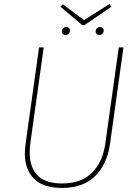

<svg xmlns="http://www.w3.org/2000/svg" viewBox="-20 -914 681 944"><path d="M521 -207Q507 -107 448 -48.5Q389 10 285 10Q192 10 147 -35.5Q102 -81 102 -160Q102 -174 106 -208L172 -681H195L129 -209Q126 -185 126 -163Q126 -91 164.5 -51.5Q203 -12 285 -12Q380 -12 433 -65.5Q486 -119 498 -210L564 -681H587ZM518 -894 528 -881 396 -791H384L277 -881L289 -893L393 -815ZM284 -759Q284 -768 290 -774.5Q296 -781 306 -781Q314 -781 319 -776.5Q324 -772 324 -764Q324 -755 318 -748.5Q312 -742 302 -742Q294 -742 289 -746.5Q284 -751 284 -759ZM450 -759Q450 -768 456 -774.5Q462 -781 471 -781Q480 -781 485 -776.5Q490 -772 490 -764Q490 -755 484 -748.5Q478 -742 468 -742Q460 -742 455 -746.5Q450 -751 450 -759Z"/></svg>

Font: Fira Sans Thin
Style: Italic
Weight: 250
Italic angle: -8°
Designer: Carrois Corporate & Edenspiekermann AG
Foundry: Carrois Corporate GbR & Edenspiekermann AG
Version: Version 4.203